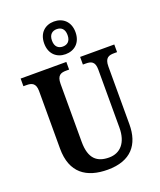

<svg xmlns="http://www.w3.org/2000/svg" viewBox="-175 -1086 1003 1204"><g transform="rotate(-20 326.5 -484.5)"><path d="M332 -761C391 -761 437 -799 437 -870C437 -941 391 -979 332 -979C274 -979 228 -941 228 -870C228 -799 274 -761 332 -761ZM332 -812C304 -812 280 -828 280 -870C280 -912 304 -928 332 -928C361 -928 384 -912 384 -870C384 -828 361 -812 332 -812ZM333 10C489 10 557 -77 557 -211V-597C557 -655 584 -663 619 -663H639V-714H411V-663H430C465 -663 491 -655 491 -601V-213C491 -113 442 -59 367 -59C288 -59 238 -97 238 -210V-597C238 -655 265 -663 300 -663H319V-714H14V-663H34C68 -663 96 -655 96 -601V-217C96 -54 192 10 333 10Z"/></g></svg>

Font: Noto Serif Sinhala Condensed
Style: Bold
Weight: 700
Width: 3
Designer: Jelle Bosma - Monotype Design Team
Foundry: Monotype Imaging Inc.
Version: Version 2.007